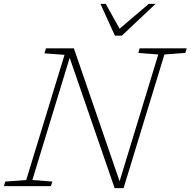

<svg xmlns="http://www.w3.org/2000/svg" viewBox="-47 -955 978 985"><path d="M796.5 -675.5 587 10H541L310.5 -658.5L119 -31.5L221.5 -23.5L214 0H-27L-20 -23.5L87.5 -31.5L284 -673.5L181 -681.5L189 -707H332L566.5 -25L765 -675.5L662.5 -683.5L669.5 -707H911L903.5 -683.5ZM751 -935 578 -772H542.5L468.5 -935H495.5L566.5 -807.5L716 -935Z"/></svg>

Font: Newsreader Caption ExtraLight
Style: Italic
Weight: 275
Italic angle: -17°
Designer: Hugues Gentile
Foundry: Production Type
Version: Version 1.001